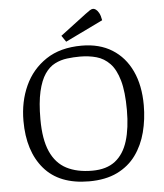

<svg xmlns="http://www.w3.org/2000/svg" viewBox="-57 -884 807 947"><g transform="rotate(-5 346.5 -411.0)"><path d="M346 12Q199 12 124 -75.5Q49 -163 49 -313Q49 -408 84.5 -486Q120 -564 190.5 -611Q261 -658 367 -658Q455 -658 517.5 -619Q580 -580 613.5 -508.5Q647 -437 647 -339Q647 -269 630.5 -205.5Q614 -142 578.5 -93Q543 -44 485.5 -16Q428 12 346 12ZM366 -39Q437 -39 480 -72.5Q523 -106 542.5 -169.5Q562 -233 562 -322Q562 -413 546 -469Q530 -525 501.5 -554.5Q473 -584 435.5 -594.5Q398 -605 354 -605Q322 -605 290 -601Q258 -597 229.5 -582.5Q201 -568 179.5 -536.5Q158 -505 145.5 -451Q133 -397 133 -314Q133 -214 160 -153.5Q187 -93 239 -66Q291 -39 366 -39ZM293 -684 272 -715 400 -812Q413 -822 422.5 -828Q432 -834 439 -834Q445 -834 452.5 -829Q460 -824 467.5 -811Q475 -798 479 -774Z"/></g></svg>

Font: Faustina Light
Style: Regular
Weight: 300
Designer: Alfonso Garcia
Foundry: http://www.omnibus-type.com
Version: Version 1.200